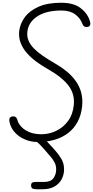

<svg xmlns="http://www.w3.org/2000/svg" viewBox="-20 -1024 680 1398"><path d="M256.5 10Q204.5 10 161.2 -8.8Q118 -27.5 89.2 -58.8Q60.5 -90 51 -128Q46 -145.5 48.5 -158.2Q51 -171 65 -175Q80 -179 91 -173.5Q102 -168 106 -152Q112.5 -126 134.5 -101.8Q156.5 -77.5 193.8 -62Q231 -46.5 281.5 -46.5Q337 -46.5 388.5 -70.8Q440 -95 475.5 -143Q511 -191 517.5 -261Q525 -340.5 478.2 -401.5Q431.5 -462.5 327.5 -521.5Q282 -547 242.5 -576.5Q203 -606 174 -639.8Q145 -673.5 130.2 -712.2Q115.5 -751 119.5 -796Q126 -852 161 -899.2Q196 -946.5 261.5 -975.2Q327 -1004 424.5 -1004Q513.5 -1004 563.5 -967.8Q613.5 -931.5 632 -878Q639.5 -858.5 637.2 -845.8Q635 -833 622.5 -829Q609 -825 597.5 -829.8Q586 -834.5 581 -848Q565.5 -891.5 527.5 -919.5Q489.5 -947.5 428 -947.5Q315.5 -947.5 250.8 -904.2Q186 -861 179 -791.5Q175.5 -757 188.2 -727.2Q201 -697.5 227.8 -670.2Q254.5 -643 293 -616.8Q331.5 -590.5 379 -563Q425 -537 463.8 -505.5Q502.5 -474 530.2 -435.8Q558 -397.5 570.8 -351.5Q583.5 -305.5 578 -250.5Q571.5 -186.5 545.5 -137.8Q519.5 -89 477.2 -56.2Q435 -23.5 379 -6.8Q323 10 256.5 10ZM245.5 354Q229.5 354 218 349.2Q206.5 344.5 206.5 326Q206.5 308.5 217.2 304.5Q228 300.5 245.5 300.5H303.5Q349 300.5 369 273.5Q389 246.5 389 209Q389 181 377.2 159Q365.5 137 354.5 124Q331 96 299.5 60Q268 24 240 1Q232 -6 233 -15.5Q234 -25 241.2 -32.5Q248.5 -40 258 -40Q265 -40 269.2 -39Q273.5 -38 284.5 -29.5Q297.5 -19 317.2 1.5Q337 22 356 42.8Q375 63.5 386 76.5Q408 101.5 427.2 133.5Q446.5 165.5 446.5 210Q446.5 246 430 279Q413.5 312 378.8 333Q344 354 289 354Z"/></svg>

Font: Edu NSW ACT Hand Pre
Style: Regular
Weight: 400
Designer: Tina and Corey Anderson, Eben Sorkin, Mirko Velimirovic
Foundry: Sorkin Type Co.
Version: Version 2.000